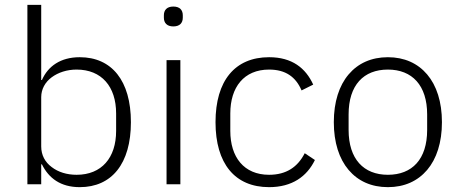

<svg xmlns="http://www.w3.org/2000/svg" viewBox="-20 -760 1895 792"><path d="M93 -740H150V-430H153C178 -487 230 -524 309 -524C441 -524 520 -427 520 -256C520 -85 441 12 309 12C230 12 181 -25 153 -82H150V0H93ZM296 -39C399 -39 459 -109 459 -220V-292C459 -403 399 -473 296 -473C256 -473 220 -461 193 -441C166 -421 150 -392 150 -359V-156C150 -120 166 -91 193 -71C220 -50 256 -39 296 -39Z M695 -651C668 -651 656 -666 656 -687V-697C656 -718 668 -733 695 -733C722 -733 734 -718 734 -697V-687C734 -666 722 -651 695 -651ZM667 -512H724V0H667Z M1090 12C949 12 869 -85 869 -256C869 -427 949 -524 1090 -524C1185 -524 1241 -479 1272 -411L1224 -387C1200 -443 1158 -473 1090 -473C986 -473 930 -400 930 -292V-220C930 -112 986 -39 1090 -39C1161 -39 1208 -71 1237 -128L1279 -100C1246 -32 1185 12 1090 12Z M1580 12C1512 12 1457 -13 1418 -59C1379 -105 1357 -172 1357 -256C1357 -340 1379 -407 1418 -453C1457 -499 1512 -524 1580 -524C1648 -524 1703 -499 1742 -453C1781 -407 1803 -340 1803 -256C1803 -172 1781 -105 1742 -59C1703 -13 1648 12 1580 12ZM1580 -39C1680 -39 1742 -103 1742 -224V-288C1742 -408 1680 -473 1580 -473C1480 -473 1418 -409 1418 -288V-224C1418 -104 1480 -39 1580 -39Z"/></svg>

Font: Plexus Sans Light
Style: Regular
Weight: 300
Version: Version 2.001;PS 002.001;hotconv 1.0.70;makeotf.lib2.5.58329